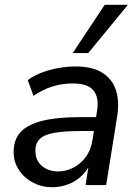

<svg xmlns="http://www.w3.org/2000/svg" viewBox="-20 -774 573 803"><path d="M198 9Q155 9 118.5 -10Q82 -29 59.5 -62.5Q37 -96 37 -138Q37 -190 66 -221.5Q95 -253 156 -268.5Q217 -284 312 -284H393L384 -226H322Q249 -226 207 -218.5Q165 -211 146.5 -193Q128 -175 128 -144Q128 -102 156 -79.5Q184 -57 222 -57Q257 -57 287.5 -73Q318 -89 339.5 -118.5Q361 -148 367 -190L386 -311Q395 -366 371 -395.5Q347 -425 285 -425Q241 -425 200 -412.5Q159 -400 120 -373L96 -439Q120 -457 152.5 -469.5Q185 -482 222 -489Q259 -496 296 -496Q367 -496 408.5 -469.5Q450 -443 465 -396.5Q480 -350 470 -287L424 0H338L355 -109H365Q352 -69 325.5 -42.5Q299 -16 266 -3.5Q233 9 198 9ZM284 -552 418 -754H515L349 -552Z"/></svg>

Font: Nunito Sans 12pt ExtraLight 12pt Medium
Style: Italic
Weight: 500
Italic angle: -9°
Version: Version 3.101;gftools[0.9.27]